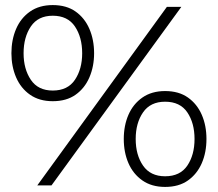

<svg xmlns="http://www.w3.org/2000/svg" viewBox="-20 -731 859 757"><path d="M188 -711Q242 -711 278 -685.5Q314 -660 332.5 -617Q351 -574 351 -521Q351 -469 332.5 -426Q314 -383 278 -357.5Q242 -332 188 -332Q135 -332 98.5 -357.5Q62 -383 43.5 -426Q25 -469 25 -521Q25 -574 43.5 -617Q62 -660 98.5 -685.5Q135 -711 188 -711ZM127 0 638 -704H695L183 0ZM188 -669Q130 -669 101.5 -626.5Q73 -584 73 -521Q73 -459 101.5 -416.5Q130 -374 188 -374Q247 -374 275.5 -416.5Q304 -459 304 -521Q304 -584 275.5 -626.5Q247 -669 188 -669ZM631 6Q578 6 541.5 -19.5Q505 -45 486.5 -87.5Q468 -130 468 -183Q468 -236 486.5 -278.5Q505 -321 541.5 -346.5Q578 -372 631 -372Q685 -372 721 -346.5Q757 -321 775.5 -278.5Q794 -236 794 -183Q794 -130 775.5 -87.5Q757 -45 721 -19.5Q685 6 631 6ZM631 -36Q690 -36 718.5 -78Q747 -120 747 -183Q747 -246 718.5 -288Q690 -330 631 -330Q573 -330 544 -288Q515 -246 515 -183Q515 -120 544 -78Q573 -36 631 -36Z"/></svg>

Font: Prodigy Sans Light
Style: Regular
Weight: 300
Designer: Wei Huang
Foundry: Wei Huang
Version: Version 1.003; ttfautohint (v1.8.3)